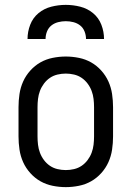

<svg xmlns="http://www.w3.org/2000/svg" viewBox="-20 -760 540 788"><path d="M250 8Q223 8 196 2.5Q169 -3 146 -16Q123 -29 104.5 -49.5Q86 -70 75 -94.5Q64 -119 60 -146Q56 -173 56 -200V-320Q56 -347 60 -374Q64 -401 75 -425.5Q86 -450 104.5 -470.5Q123 -491 146 -504Q169 -517 196 -522.5Q223 -528 250 -528Q277 -528 304 -522.5Q331 -517 354 -504Q377 -491 395.5 -470.5Q414 -450 425 -425.5Q436 -401 440 -374Q444 -347 444 -320V-200Q444 -173 440 -146Q436 -119 425 -94.5Q414 -70 395.5 -49.5Q377 -29 354 -16Q331 -3 304 2.5Q277 8 250 8ZM250 -62Q267 -62 284 -66Q301 -70 315 -79.5Q329 -89 339.5 -103Q350 -117 356 -133Q362 -149 364 -166Q366 -183 366 -200V-320Q366 -337 364 -354Q362 -371 356 -387Q350 -403 339.5 -417Q329 -431 315 -440.5Q301 -450 284 -454Q267 -458 250 -458Q233 -458 216 -454Q199 -450 185 -440.5Q171 -431 160.5 -417Q150 -403 144 -387Q138 -371 136 -354Q134 -337 134 -320V-200Q134 -183 136 -166Q138 -149 144 -133Q150 -117 160.5 -103Q171 -89 185 -79.5Q199 -70 216 -66Q233 -62 250 -62ZM93 -600Q93 -630 104 -658.5Q115 -687 138 -706Q161 -725 190.5 -732.5Q220 -740 250 -740Q280 -740 309.5 -732.5Q339 -725 362 -706Q385 -687 396 -658.5Q407 -630 407 -600H333Q333 -616 327 -631Q321 -646 309 -655.5Q297 -665 281.5 -669Q266 -673 250 -673Q234 -673 218.5 -669Q203 -665 191 -655.5Q179 -646 173 -631Q167 -616 167 -600Z"/></svg>

Font: Iosevka Term SS14
Style: Regular
Weight: 400
Monospace: yes
Designer: Belleve Invis
Foundry: Belleve Invis
Version: Version 24.1.1; ttfautohint (v1.8.4)